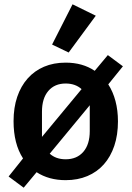

<svg xmlns="http://www.w3.org/2000/svg" viewBox="-20 -825 611 892"><path d="M20 -5 87 -89Q43 -157 43 -262Q43 -325 60 -375Q77 -425 108.5 -460.5Q140 -496 184.5 -515Q229 -534 285 -534Q364 -534 420 -496L481 -569L551 -517L483 -433Q505 -399 516.5 -355.5Q528 -312 528 -261Q528 -198 511 -147.5Q494 -97 462.5 -61.5Q431 -26 386 -7Q341 12 285 12Q207 12 150 -25L90 47ZM285 -85Q337 -85 367 -119.5Q397 -154 397 -216V-336L211 -111Q240 -85 285 -85ZM175 -189 359 -411Q330 -437 285 -437Q234 -437 204.5 -402.5Q175 -368 175 -306ZM299 -581 222 -618 317 -805 425 -752Z"/></svg>

Font: IBM Plex Sans SmBld
Style: Regular
Weight: 600
Designer: Mike Abbink, Paul van der Laan, Pieter van Rosmalen
Foundry: Bold Monday
Version: Version 3.005